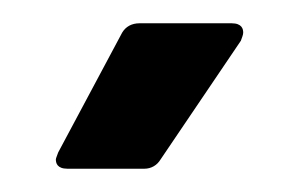

<svg xmlns="http://www.w3.org/2000/svg" viewBox="-20 -720 259 165"><path d="M104 -575C110 -575 115 -578 118 -583L187 -685C188 -688 189 -690 189 -692C189 -695 188 -700 179 -700H100C93 -700 88 -697 85 -692L30 -589C29 -586 28 -584 28 -583C28 -580 29 -575 38 -575Z"/></svg>

Font: Barlow SemiBold Numbers
Style: Regular
Weight: 600
Designer: Jeremy Tribby
Foundry: Tribby Type
Version: Version 1.408